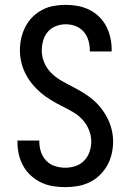

<svg xmlns="http://www.w3.org/2000/svg" viewBox="-20 -763 540 791"><path d="M249 8Q224 8 198.5 4Q173 0 150 -11Q127 -22 108 -39Q89 -56 76.5 -78Q64 -100 58 -125Q52 -150 52 -175V-184H142V-179Q142 -157 149 -136.5Q156 -116 171 -100.5Q186 -85 207 -78.5Q228 -72 249 -72Q271 -72 291.5 -79Q312 -86 327 -101.5Q342 -117 349 -138Q356 -159 356 -180Q356 -205 346 -229Q336 -253 318.5 -271.5Q301 -290 279 -302.5Q257 -315 234 -326.5Q211 -338 189.5 -351Q168 -364 148.5 -380.5Q129 -397 113 -416.5Q97 -436 85.5 -458.5Q74 -481 68 -506Q62 -531 62 -556Q62 -581 67.5 -605.5Q73 -630 84.5 -652.5Q96 -675 114 -693Q132 -711 154 -722.5Q176 -734 201 -738.5Q226 -743 251 -743Q276 -743 300.5 -738.5Q325 -734 347.5 -723Q370 -712 388 -694.5Q406 -677 417.5 -655Q429 -633 434.5 -608.5Q440 -584 440 -560V-551H350V-556Q350 -577 344 -597Q338 -617 324.5 -632.5Q311 -648 291.5 -655.5Q272 -663 251 -663Q230 -663 210.5 -655.5Q191 -648 177.5 -632.5Q164 -617 158 -596.5Q152 -576 152 -555Q152 -530 162 -506Q172 -482 189.5 -464Q207 -446 229 -433Q251 -420 273.5 -408.5Q296 -397 318 -384Q340 -371 359.5 -355Q379 -339 395 -319Q411 -299 422.5 -276.5Q434 -254 440 -229.5Q446 -205 446 -179Q446 -154 440 -128.5Q434 -103 421.5 -81Q409 -59 390.5 -41Q372 -23 349 -12Q326 -1 300.5 3.5Q275 8 249 8Z"/></svg>

Font: Iosevka Medium
Style: Regular
Weight: 500
Monospace: yes
Designer: Belleve Invis
Foundry: Belleve Invis
Version: Version 32.5.0; ttfautohint (v1.8.4)